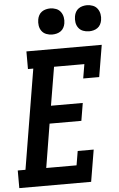

<svg xmlns="http://www.w3.org/2000/svg" viewBox="-73 -999 647 1041"><g transform="rotate(-5 250.0 -478.0)"><path d="M-11 0V-96H31L121 -639H92V-735H502L473 -562H386L399 -639H234L199 -430H372L356 -334H183L144 -96H309L322 -173H409L380 0ZM440 -814Q423 -814 407.5 -820Q392 -826 382.5 -839Q373 -852 370.5 -868.5Q368 -885 371 -902Q373 -914 379 -925Q385 -936 395 -943Q405 -950 417 -953Q429 -956 440 -956Q457 -956 472.5 -950Q488 -944 497.5 -931Q507 -918 510 -901.5Q513 -885 510 -868Q508 -856 502 -845Q496 -834 486 -827Q476 -820 464 -817Q452 -814 440 -814ZM240 -814Q223 -814 207.5 -820Q192 -826 182.5 -839Q173 -852 170.5 -868.5Q168 -885 171 -902Q173 -914 179 -925Q185 -936 195 -943Q205 -950 217 -953Q229 -956 240 -956Q257 -956 272.5 -950Q288 -944 297.5 -931Q307 -918 310 -901.5Q313 -885 310 -868Q308 -856 302 -845Q296 -834 286 -827Q276 -820 264 -817Q252 -814 240 -814Z"/></g></svg>

Font: Iosevka Slab
Style: Bold Italic
Weight: 700
Italic angle: -9°
Monospace: yes
Designer: Belleve Invis
Foundry: Belleve Invis
Version: Version 11.1.0; ttfautohint (v1.8.3)